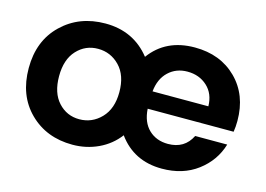

<svg xmlns="http://www.w3.org/2000/svg" viewBox="-81 -714 1213 874"><g transform="rotate(15 526.0 -277.0)"><path d="M460 -277Q460 -356 418 -399.5Q376 -443 316 -443Q257 -443 216.5 -399.5Q176 -356 176 -277Q176 -198 216 -154.5Q256 -111 315 -111Q375 -111 417.5 -155Q460 -199 460 -277ZM736 -448Q683 -448 647 -414Q611 -380 605 -320H868Q867 -379 829.5 -413.5Q792 -448 736 -448ZM319 -563Q452 -563 531 -463Q604 -563 740 -563Q861 -563 937 -487.5Q1013 -412 1013 -290Q1013 -262 1009 -238H604Q608 -175 643.5 -141Q679 -107 734 -107Q812 -107 845 -174H996Q972 -94 903.5 -42.5Q835 9 736 9Q604 9 530 -93Q493 -44 436.5 -17.5Q380 9 315 9Q192 9 112.5 -69.5Q33 -148 33 -277Q33 -406 114.5 -484.5Q196 -563 319 -563Z"/></g></svg>

Font: SVN-Poppins SemiBold
Style: Regular
Weight: 600
Designer: Ninad Kale (Devanagari), Jonny Pinhorn (Latin)
Foundry: Indian Type Foundry
Version: Version 3.002 2017